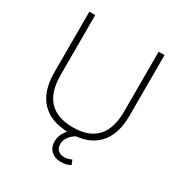

<svg xmlns="http://www.w3.org/2000/svg" viewBox="-203 -852 1126 1190"><g transform="rotate(30 360.0 -257.5)"><path d="M360 8Q228 8 159.5 -63.5Q91 -135 91 -271V-705H133V-277Q133 -33 360 -33Q587 -33 587 -277V-705H629V-271Q629 -135 560.5 -63.5Q492 8 360 8ZM400 190Q359 190 332.5 165Q306 140 306 98Q306 60 329.5 25.5Q353 -9 396 -31L417 0Q402 6 385.5 19Q369 32 357 51Q345 70 345 94Q345 125 362.5 139.5Q380 154 405 154Q431 154 458 141L471 173Q447 190 400 190Z"/></g></svg>

Font: Nunito Sans ExtraLight
Style: Regular
Weight: 200
Designer: Vernon Adams
Foundry: Vernon Adams
Version: Version 3.006; ttfautohint (v1.8.3)